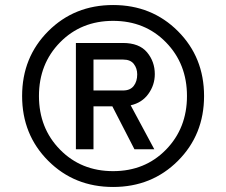

<svg xmlns="http://www.w3.org/2000/svg" viewBox="-20 -732 899 764"><path d="M688 -92Q584 12 430 12Q276 12 172 -92Q68 -196 68 -350Q68 -504 172 -608Q276 -712 430 -712Q584 -712 688 -608Q792 -504 792 -350Q792 -196 688 -92ZM219 -136.5Q303 -51 430 -51Q557 -51 640.5 -136.5Q724 -222 724 -350Q724 -478 640.5 -563.5Q557 -649 430 -649Q303 -649 219 -563.5Q135 -478 135 -350Q135 -222 219 -136.5ZM282 -138V-561H469Q534 -561 565 -524Q596 -487 596 -437Q596 -394 570.5 -358.5Q545 -323 500 -313L594 -138H515L427 -309H352V-138ZM352 -372H470Q498 -372 512 -390Q526 -408 526 -436Q526 -460 512.5 -477.5Q499 -495 470 -495H352Z"/></svg>

Font: Overpass
Style: Regular
Weight: 400
Designer: Delve Withrington, Thomas Jockin
Foundry: Delve Fonts
Version: Version 3.000;DELV;Overpass